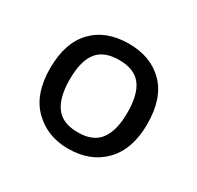

<svg xmlns="http://www.w3.org/2000/svg" viewBox="-87 -914 550 536"><g transform="rotate(30 188.0 -645.5)"><path d="M345 -646Q345 -565 302 -520.5Q259 -476 187 -476Q120 -476 76 -519.5Q32 -563 32 -646Q32 -728 74 -771.5Q116 -815 189 -815Q260 -815 302.5 -772Q345 -729 345 -646ZM95 -646Q95 -588 117 -558.5Q139 -529 188 -529Q237 -529 259 -558.5Q281 -588 281 -646Q281 -705 259 -733.5Q237 -762 188 -762Q139 -762 117 -733.5Q95 -705 95 -646Z"/></g></svg>

Font: Noto Sans Telugu UI
Style: Regular
Weight: 400
Designer: Jelle Bosma - Monotype Design Team
Foundry: Monotype Imaging Inc.
Version: Version 2.005; ttfautohint (v1.8.4.7-5d5b)